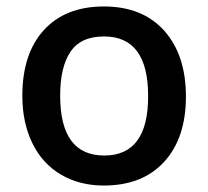

<svg xmlns="http://www.w3.org/2000/svg" viewBox="-20 -570 651 600"><path d="M168 -271Q168 -84 305.7 -84Q443.4 -84 442.9 -270Q442.9 -456.1 305.2 -456.1Q232.4 -456.1 200.2 -408.2Q168 -360.4 168 -271ZM304.2 9.8Q228.5 9.8 170.4 -24.4Q112.3 -58.6 81.1 -122.6Q49.8 -186.5 49.8 -271Q49.8 -402.3 117.2 -476.1Q184.6 -549.8 304.7 -549.8Q424.8 -549.8 492.7 -474.6Q561 -398.4 561 -268.6Q561 -138.7 493.2 -64.5Q425.3 9.8 304.2 9.8Z"/></svg>

Font: OpenSans-Semibold
Style: Regular
Weight: 600
Foundry: Ascender Corporation
Version: Version 1.10